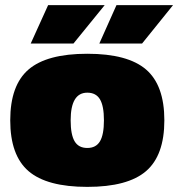

<svg xmlns="http://www.w3.org/2000/svg" viewBox="-20 -720 696 750"><path d="M91.5 -448.5Q163 -510 321 -510Q479 -510 550.5 -448.5Q622 -387 622 -250Q622 -113 550.5 -51.5Q479 10 321 10Q163 10 91.5 -51.5Q20 -113 20 -250Q20 -387 91.5 -448.5ZM256 -250Q256 -194 271.5 -168Q287 -142 321 -142Q355 -142 370.5 -168Q386 -194 386 -250Q386 -306 370.5 -332Q355 -358 321 -358Q256 -358 256 -250ZM100 -550 168 -700H389L267 -550ZM368 -550 435 -700H656L535 -550Z"/></svg>

Font: Fivo Sans Modern ExtBlk
Style: Regular
Weight: 950
Designer: Alexander Slobzheninov
Foundry: Alexander Slobzheninov
Version: 1.0